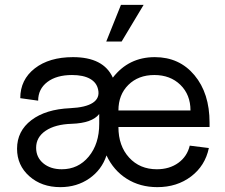

<svg xmlns="http://www.w3.org/2000/svg" viewBox="-20 -750 923 786"><path d="M624 16.1Q553.2 16.1 499 -18.1Q444.8 -52.2 416 -113.8Q396.5 -54.7 345.5 -19.3Q294.4 16.1 227.1 16.1Q150.4 16.1 100.1 -28.6Q49.8 -73.2 49.8 -141.1Q49.8 -213.4 108.4 -258.1Q167 -302.7 267.1 -307.1Q331.1 -310.1 360.1 -329.3Q389.2 -348.6 381.8 -382.8Q376 -412.1 348.4 -427.5Q320.8 -442.9 274.9 -442.9Q211.4 -442.9 173.8 -414.3Q136.2 -385.7 136.2 -337.9L63 -348.1Q63 -423.8 122.3 -470Q181.6 -516.1 278.8 -516.1Q403.8 -516.1 441.9 -432.1Q506.8 -516.1 613.8 -516.1Q714.4 -516.1 776.1 -442.1Q837.9 -368.2 837.9 -248V-230H464.8Q464.8 -152.8 508.5 -105Q552.2 -57.1 622.1 -57.1Q673.8 -57.1 710 -83.3Q746.1 -109.4 756.8 -153.8L835 -144Q819.8 -71.3 762.2 -27.6Q704.6 16.1 624 16.1ZM759.8 -297.9Q759.8 -362.3 718.5 -402.6Q677.2 -442.9 611.8 -442.9Q546.4 -442.9 505.6 -402.6Q464.8 -362.3 464.8 -297.9ZM232.9 -57.1Q300.3 -57.1 343.3 -109.1Q386.2 -161.1 386.2 -243.2V-283.2Q356.9 -246.1 273.9 -243.2Q206.1 -241.2 167 -214.8Q127.9 -188.5 127.9 -145Q127.9 -106 157.2 -81.5Q186.5 -57.1 232.9 -57.1ZM415 -580.1 475.1 -730H567.9L478 -580.1Z"/></svg>

Font: Uncut Sans
Style: Regular
Weight: 400
Designer: Kasper Nordkvist
Foundry: UNCUT.wtf
Version: Version 1.304;Glyphs 3.2 (3246)